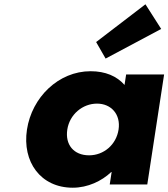

<svg xmlns="http://www.w3.org/2000/svg" viewBox="-20 -860 785 895"><path d="M293.7 -256C304.5 -327 365.2 -377 432.2 -377C498.2 -377 543.5 -327 532.7 -256C522 -186 464.3 -136 395.3 -136C323.3 -136 283 -186 293.7 -256ZM105.7 -256C82.7 -106 169.2 15 319.2 15C389.2 15 453.9 -16 498.4 -58H500.4L491.5 0H666.5L745 -513H568L560.5 -464C524.8 -505 471.3 -528 402.3 -528C252.3 -528 128.6 -406 105.7 -256ZM428.1 -664 472.3 -587 731.4 -725 658 -840Z"/></svg>

Font: Sztylet
Style: BdObl
Weight: 700
Foundry: Cannot Into Space Fonts, PlusOne Fonts
Version: Version 0.12